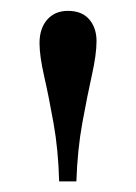

<svg xmlns="http://www.w3.org/2000/svg" viewBox="-20 -842 256 362"><path d="M91.5 -500Q90 -559 81 -609.5Q72 -660 63.2 -698.5Q54.5 -737 54.5 -760.5Q54.5 -788.5 69 -805Q83.5 -821.5 108 -821.5Q134.5 -821.5 148.2 -805.5Q162 -789.5 162 -764.5Q162 -739.5 153.2 -700.2Q144.5 -661 135.2 -610.2Q126 -559.5 124 -500Z"/></svg>

Font: Libre Caslon Text
Style: Regular
Weight: 400
Designer: Pablo Impallari, Rodrigo Fuenzalida, Katja Schimmel
Foundry: Pablo Impallari, Rodrigo Fuenzalida
Version: Version 2.000